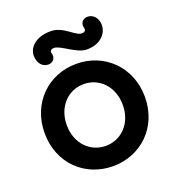

<svg xmlns="http://www.w3.org/2000/svg" viewBox="-137 -860 896 979"><g transform="rotate(-20 311.0 -370.5)"><path d="M311 -545C159 -545 39 -431 39 -267C39 -103 159 10 311 10C462 10 583 -103 583 -267C583 -431 462 -545 311 -545ZM311 -100C227 -100 159 -167 159 -267C159 -368 227 -435 311 -435C395 -435 463 -368 463 -267C463 -167 395 -100 311 -100ZM212 -639C208 -652 218 -660 232 -660C268 -660 333 -595 388 -595C472 -595 502 -651 502 -685C502 -726 477 -751 447 -751C423 -751 403 -732 412 -702C416 -689 406 -681 392 -681C356 -681 314 -746 245 -746C161 -746 122 -700 122 -658C122 -615 147 -590 177 -590C201 -590 221 -609 212 -639Z"/></g></svg>

Font: Hotpoint
Style: Bold
Weight: 700
Designer: Andrew Paglinawan, Luciano Perondi, Riccardo Olocco
Foundry: CAST Cooperativa Anonima Servizi Tipografici
Version: Version 1.000;PS 2.1;hotconv 16.6.51;makeotf.lib2.5.65220